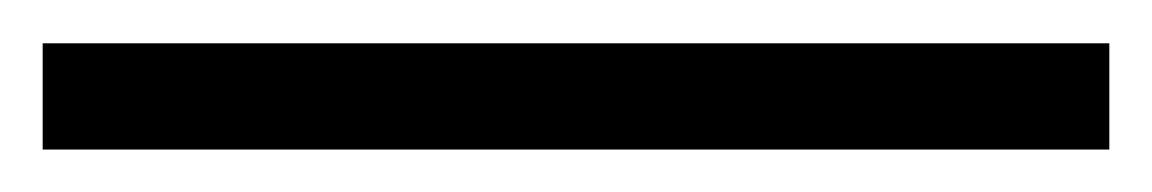

<svg xmlns="http://www.w3.org/2000/svg" viewBox="-20 115 540 90"><path d="M0 135.3H500V185.1H0Z"/></svg>

Font: PT Astra Serif
Style: Regular
Weight: 400
Designer: A.Korolkova, I. Chaeva
Foundry: ParaType Ltd
Version: Version 1.002